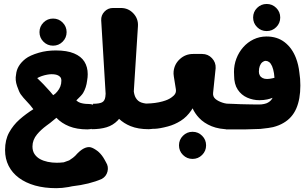

<svg xmlns="http://www.w3.org/2000/svg" viewBox="-20 -668 1578 993"><path d="M528.4 171.6 520.4 157C512.3 142.2 502.6 129.5 491.1 118.8C488.8 116.7 486.8 115 485.2 113.7C471.4 103.2 459.4 96.6 449.2 93.9C439 91.2 427.3 93.1 413.9 99.6C400.5 106.2 385.5 119 368.8 138C364.4 143.1 354.1 150.8 338 161.3C334.9 162.4 330.1 164.1 323.8 166.4C317.6 168.6 312.8 170.3 309.6 171.5C297.2 172.9 285 173.7 273.1 173.7C257.5 173.7 242.1 172.1 226.9 169C211.8 165.8 198.4 161 186.6 154.5C174.9 147.9 165.5 139.3 158.4 128.6C151.3 117.8 147.8 104.6 147.9 89.2C148 66.5 156 45.7 171.9 26.6C184.9 11 201.2 -4 220.7 -18.5C226.7 -23 232.8 -27.5 239.1 -32.1L271.8 -58.9C271.9 -58.8 272 -58.6 272.2 -58.4C272.4 -58.2 272.5 -58 272.6 -57.9C289.6 -39.9 311.2 -25.5 337.6 -14.8C363.9 -4.2 395.4 1.2 431.9 1.2C452.3 1.2 469.2 -4.9 482.8 -17.2C496.4 -29.5 503.2 -45.3 503.2 -64.6C503.2 -87.5 496.6 -104.2 483.6 -114.7C470.6 -125.1 454.9 -130.3 436.6 -130.3C421 -130.3 406.9 -132.4 394.3 -136.6C387.1 -139 380.5 -143 374.7 -148.7C393.5 -166.5 405.1 -179.2 409.6 -186.7C420.8 -205.4 427.8 -227.2 430.7 -252.1C432.7 -262.8 433.7 -273.5 433.7 -284.2C433.7 -309.2 427.9 -330.9 416.5 -349.2C405 -367.5 387.1 -381.7 362.8 -391.8C338.6 -402 307.1 -407.1 268.5 -407.1C237.2 -407.1 208.1 -403.2 181.2 -395.4C150.1 -386.3 126.9 -375.8 111.5 -363.7C82.1 -340.5 65.9 -313.5 63.1 -282.7C59.2 -264 60.9 -244.1 68.2 -223C75.5 -201.9 81.8 -187.6 87.3 -180.1C92.7 -172.6 97.3 -166.7 101.2 -162.4C113.5 -149.5 125.1 -136.7 136 -124.1C141.9 -117.2 147.4 -110.2 152.5 -103.2C127.3 -87.4 103.5 -69.8 81.3 -50.3C59.4 -31 41.4 -8.5 27.3 17C13.2 42.6 6.2 72.9 6.2 107.9C6.2 138.1 12.3 165.4 24.6 189.7C36.8 213.9 54.6 234.7 77.8 251.9C101 269.1 128.8 282.3 161.2 291.5C193.6 300.6 230.1 305.2 270.8 305.2C291.1 305.2 312.3 303.2 334.2 299.3C339.8 298.3 346 297 352.6 295.5C413.3 288.6 464.7 275.8 506.8 257.2C522 248.6 531.7 235.9 536 219C540.2 202.1 537.7 186.3 528.4 171.6ZM196.7 -274.8C205.8 -277.9 214.8 -280.2 223.7 -281.8C232.5 -283.4 240.1 -284.2 246.4 -284.2C260.4 -284.2 271.3 -282.3 278.9 -278.7C286.6 -275 292 -270.2 295.1 -264.3C295.1 -264.3 295.2 -264.1 295.3 -263.8C296.7 -259.6 297.4 -255.2 297.4 -250.7C297.4 -229.8 290.4 -211.1 276.3 -194.7C273.5 -191.5 270.4 -188.1 266.8 -184.4C263.2 -181.4 259.3 -178.5 255.1 -175.7C249.9 -182.2 244.7 -188.3 239.5 -194.3C227.9 -207.4 216.2 -220.2 204.2 -232.7C193.9 -243.5 183.2 -254 172.4 -264.1C180.2 -268.3 188.3 -271.9 196.7 -274.8ZM184.2 -501.9C184.2 -482.5 191.1 -466 204.8 -452.3C218.5 -438.6 235 -431.8 254.4 -431.8C273.7 -431.8 290.3 -438.6 303.9 -452.3C317.6 -466 324.5 -482.5 324.5 -501.9C324.5 -521.2 317.6 -537.8 303.9 -551.5C290.3 -565.2 273.7 -572 254.4 -572C235 -572 218.5 -565.2 204.8 -551.5C191.1 -537.8 184.2 -521.2 184.2 -501.9Z M800.9 -115.6C787.8 -126.1 772.2 -131.3 753.9 -131.3C738.2 -131.3 724.2 -133.4 711.6 -137.6C699.1 -141.7 689.3 -149.8 682.3 -161.8C677.1 -170.7 673.7 -181.8 672 -195.3L693.5 -533.6C694.9 -558.9 686.9 -580.7 669.5 -599.1C652.1 -617.5 630.7 -626.7 605.4 -626.7H564.2C546.8 -626.7 532.1 -620.4 520.1 -607.7C508.1 -595.1 502.5 -580.1 503.4 -562.7L526.3 -183.1C525.9 -176.6 525.4 -171.2 524.8 -166.9C522.7 -152.6 516.8 -143 507.2 -138.4C497.5 -133.7 482.2 -131.3 461.4 -131.3L453.5 0.2C483.8 0.2 509.9 -3.2 531.8 -10C553.7 -16.7 572.6 -28.4 588.6 -44.8C589.6 -45.9 592.1 -48.7 595.8 -53.3C612.2 -37.7 631.9 -25.2 654.9 -15.8C681.2 -5.1 712.7 0.2 749.2 0.2C769.6 0.2 786.5 -5.9 800.1 -18.2C813.7 -30.5 820.5 -46.2 820.5 -65.5C820.5 -88.5 813.9 -105.2 800.9 -115.6Z M905.7 83.7C905.7 103.1 912.5 119.6 926.2 133.3C939.9 147 956.4 153.9 975.8 153.9C995.2 153.9 1011.7 147 1025.4 133.3C1039.1 119.6 1045.9 103.1 1045.9 83.7C1045.9 64.4 1039.1 47.8 1025.4 34.2C1011.7 20.5 995.2 13.6 975.8 13.6C956.4 13.6 939.9 20.5 926.2 34.2C912.5 47.8 905.7 64.4 905.7 83.7ZM889.6 -206.2C891.6 -193.8 888.3 -183.3 879.6 -174.8C879 -174.1 878.5 -173.6 878.1 -173.3C866.5 -162.3 852.6 -154 836.2 -148.4C831.2 -146.7 826 -145 820.6 -143.5C796.1 -136.7 768.5 -133 737.7 -132.4L719.1 -1.1C745.2 -1.1 765.3 -1.3 779.4 -1.8C797 -2.4 819.8 -6.5 847.9 -14C871.4 -20.2 893.7 -30 914.8 -43.3C936 -56.6 954.4 -74.9 970 -98.1C972 -101.1 974 -104.3 976 -107.8C984.4 -89.6 995.6 -73 1009.6 -58.2C1026.5 -40.2 1048.2 -25.8 1074.5 -15.1C1100.9 -4.4 1132.3 0.9 1168.9 0.9C1189.2 0.9 1206.2 -5.2 1219.8 -17.5C1233.3 -29.8 1240.1 -45.5 1240.1 -64.8C1240.1 -87.8 1233.6 -104.5 1220.6 -115C1207.5 -125.4 1191.9 -130.6 1173.6 -130.6C1157.9 -130.6 1143.8 -132.7 1131.3 -136.9C1115.8 -142 1103.6 -148.3 1094.9 -155.6C1085 -163.8 1080.7 -174.4 1082.1 -187.5L1095.3 -315.5C1096.3 -335.5 1090 -352.7 1076.2 -367.2C1062.5 -381.7 1045.6 -388.9 1025.7 -388.9H978.5C952.4 -388.9 929.8 -380.2 910.7 -362.9C891.5 -345.5 880.6 -324.1 877.9 -298.7C877 -291 877.4 -282.1 879.1 -272Z M1528.4 -292.2C1525.4 -319.8 1519.5 -345.1 1510.6 -368.1C1497.3 -402.6 1477.9 -429.7 1452.3 -449.5C1426.7 -469.4 1395.4 -479.3 1358.4 -479.3C1334.4 -479.3 1312.1 -474.3 1291.4 -464.4C1270.8 -454.5 1253 -440.9 1237.8 -423.7C1222.7 -406.5 1210.9 -386.9 1202.6 -365C1194.2 -343.1 1190.1 -320.1 1190.1 -296.1C1190.1 -291.3 1190.3 -286 1190.7 -280.4C1190.7 -280.2 1190.7 -279.8 1190.7 -279.3C1190.7 -278.8 1190.7 -278.5 1190.7 -278.2C1190.7 -247.9 1197 -223.4 1209.5 -204.6C1222 -185.8 1238.3 -172 1258.4 -163.1C1278.5 -154.3 1299.5 -149.8 1321.4 -149.8C1321.7 -149.8 1322.1 -149.8 1322.5 -149.8C1323 -149.9 1323.4 -149.9 1323.6 -149.9C1336.7 -149.9 1349.5 -151.2 1362 -153.8C1371.6 -155.8 1380.9 -158.6 1389.9 -162.2C1388.3 -159.2 1386.7 -156.5 1385.1 -154.2C1378.5 -145 1369.3 -138.1 1357.3 -133.4C1350.1 -130.9 1341.5 -129.1 1331.5 -128C1328.9 -127.5 1323.3 -127.4 1314.4 -127.6C1305.6 -127.9 1298.7 -128 1293.7 -127.8C1287.2 -127.6 1275.3 -127.8 1258.1 -128.4C1240.9 -128.9 1229.2 -129.2 1223.2 -129.2C1216.3 -129.2 1205.2 -129.7 1189.8 -130.6C1174.4 -131.5 1162.5 -131.9 1154.1 -131.9L1147.6 1.4H1242.9C1294.9 0 1322.7 -0.8 1326.3 -1.2C1359.2 -4.6 1381.1 -7.7 1392.1 -10.5C1412.7 -15.7 1430.8 -23 1446.5 -32.4C1476.3 -49.7 1498.2 -74.4 1512.3 -106.8C1526.4 -139.2 1533.4 -178.8 1533.4 -225.8C1533.4 -249.5 1531.7 -271.6 1528.4 -292.2ZM1372.3 -346.7C1378 -342.3 1383 -335.2 1387.2 -325.6C1391.4 -315.9 1394.6 -303.7 1397 -289.2C1398.1 -282.2 1398.9 -274.4 1399.5 -265.8C1396.4 -264.9 1393.4 -264 1390.5 -263.4C1379.3 -260.8 1369.5 -259.5 1361.2 -259.5C1352.3 -259.5 1344.7 -261 1338.5 -264.2C1332.2 -267.3 1327.3 -271.7 1324 -277.5C1320.6 -283.2 1318.9 -289.7 1318.9 -297C1318.9 -308.5 1320.5 -318.4 1323.6 -326.8C1326.7 -335.1 1331.2 -341.7 1336.9 -346.4C1342.2 -350.7 1348 -353 1354.3 -353.3C1360.8 -353.1 1366.8 -350.9 1372.3 -346.7ZM1289.1 -577.4C1289.1 -558 1295.9 -541.5 1309.6 -527.8C1323.3 -514.1 1339.9 -507.3 1359.2 -507.3C1378.6 -507.3 1395.1 -514.1 1408.8 -527.8C1422.5 -541.5 1429.3 -558 1429.3 -577.4C1429.3 -596.8 1422.5 -613.3 1408.8 -627C1395.1 -640.7 1378.6 -647.5 1359.2 -647.5C1339.9 -647.5 1323.3 -640.7 1309.6 -627C1295.9 -613.3 1289.1 -596.8 1289.1 -577.4Z"/></svg>

Font: Qalbi
Style: Regular
Weight: 400
Version: Version 001.000